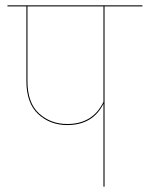

<svg xmlns="http://www.w3.org/2000/svg" viewBox="-20 -700 554 720"><path d="M514 -676H372V0H368V-311Q328 -231 232 -231Q168 -231 123.5 -272Q79 -313 79 -396V-676H8V-680H514ZM368 -676H83V-396Q83 -314 126.5 -274.5Q170 -235 232 -235Q328 -235 368 -318Z"/></svg>

Font: FiraGO Four
Style: Regular
Weight: 100
Designer: bBox Type
Foundry: bBox Type GmbH
Version: Version 1.001